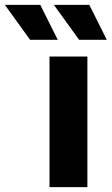

<svg xmlns="http://www.w3.org/2000/svg" viewBox="-132 -771 460 791"><path d="M72 -538H228V0H72ZM-112 -751H34L106 -607H-8ZM90 -751H236L308 -607H194Z"/></svg>

Font: Idrija
Style: Bold
Weight: 700
Designer: Julieta Ulanovsky
Foundry: Julieta Ulanovsky
Version: Version 7.200